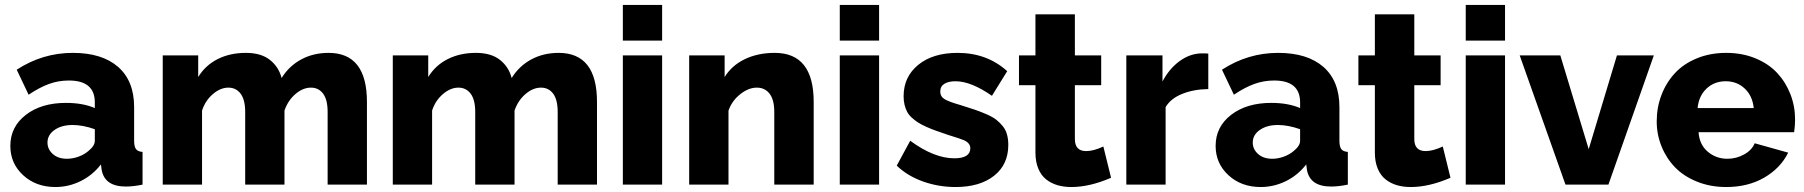

<svg xmlns="http://www.w3.org/2000/svg" viewBox="-20 -750 7330 780"><path d="M22 -157.2Q22 -234.9 85 -283.4Q147.9 -332 248 -332Q316.4 -332 365.2 -311V-334Q365.2 -422.9 259.8 -422.9Q217.3 -422.9 179 -408.9Q140.6 -395 96.2 -365.2L47.9 -466.8Q152.8 -535.2 275.9 -535.2Q394.5 -535.2 459.7 -478.3Q524.9 -421.4 524.9 -314.9V-178.2Q524.9 -154.3 532.5 -144.3Q540 -134.3 559.1 -132.8V0Q522 7.8 491.2 7.8Q405.8 7.8 393.1 -59.1L390.1 -82Q355.5 -37.6 306.9 -13.9Q258.3 9.8 205.1 9.8Q126.5 9.8 74.2 -38.1Q22 -85.9 22 -157.2ZM339.8 -137.2Q365.2 -157.7 365.2 -178.2V-225.1Q316.4 -242.2 274.9 -242.2Q230.5 -242.2 201.7 -222.2Q172.9 -202.1 172.9 -170.9Q172.9 -143.6 194.6 -124.3Q216.3 -105 252 -105Q275.9 -105 299.6 -113.8Q323.2 -122.6 339.8 -137.2Z M1470.7 0H1311V-294.9Q1311 -344.7 1292.7 -369.4Q1274.4 -394 1243.2 -394Q1210.4 -394 1179.9 -367.7Q1149.4 -341.3 1135.7 -300.8V0H976.1V-294.9Q976.1 -344.7 957.5 -369.4Q939 -394 907.7 -394Q875.5 -394 844.7 -367.7Q814 -341.3 800.8 -300.8V0H641.1V-524.9H785.2V-437Q814 -484.4 864 -509.8Q914.1 -535.2 979 -535.2Q1040.5 -535.2 1076.4 -506.8Q1112.3 -478.5 1124 -433.1Q1154.3 -481.9 1203.6 -508.5Q1252.9 -535.2 1314.9 -535.2Q1470.7 -535.2 1470.7 -335.9Z M2405.3 0H2245.6V-294.9Q2245.6 -344.7 2227.3 -369.4Q2209 -394 2177.7 -394Q2145 -394 2114.5 -367.7Q2084 -341.3 2070.3 -300.8V0H1910.6V-294.9Q1910.6 -344.7 1892.1 -369.4Q1873.5 -394 1842.3 -394Q1810.1 -394 1779.3 -367.7Q1748.5 -341.3 1735.4 -300.8V0H1575.7V-524.9H1719.7V-437Q1748.5 -484.4 1798.6 -509.8Q1848.6 -535.2 1913.6 -535.2Q1975.1 -535.2 2011 -506.8Q2046.9 -478.5 2058.6 -433.1Q2088.9 -481.9 2138.2 -508.5Q2187.5 -535.2 2249.5 -535.2Q2405.3 -535.2 2405.3 -335.9Z M2510.3 -585V-730H2669.9V-585ZM2510.3 0V-524.9H2669.9V0Z M3285.6 0H3125.5V-294.9Q3125.5 -344.7 3106.4 -369.4Q3087.4 -394 3054.7 -394Q3021 -394 2987.3 -367.4Q2953.6 -340.8 2939.5 -300.8V0H2779.8V-524.9H2923.8V-437Q2952.6 -483.9 3005.6 -509.5Q3058.6 -535.2 3127.4 -535.2Q3285.6 -535.2 3285.6 -335.9Z M3391.6 -585V-730H3551.3V-585ZM3391.6 0V-524.9H3551.3V0Z M3861.8 9.8Q3793 9.8 3729.7 -12.7Q3666.5 -35.2 3623 -77.1L3677.7 -178.2Q3774.9 -106.9 3856.9 -106.9Q3921.9 -106.9 3921.9 -147.9Q3921.9 -168.5 3896.5 -180.2Q3883.8 -186 3831.1 -202.1Q3802.2 -211.9 3783 -218.8Q3763.7 -225.6 3742.9 -234.9Q3722.2 -244.1 3709.5 -252.4Q3696.8 -260.7 3684.3 -272Q3671.9 -283.2 3665.3 -295.7Q3658.7 -308.1 3654.8 -324Q3650.9 -339.8 3650.9 -358.9Q3650.9 -438 3710.4 -486.6Q3770 -535.2 3870.1 -535.2Q3989.7 -535.2 4071.8 -460.9L4009.8 -360.8Q3924.8 -419.9 3861.8 -419.9Q3833.5 -419.9 3816.7 -409.7Q3799.8 -399.4 3799.8 -377.9Q3799.8 -357.9 3817.4 -347.2Q3835 -336.4 3881.8 -323.2Q3918 -312 3941.4 -304Q3964.8 -295.9 3989.3 -285.2Q4013.7 -274.4 4027.8 -263.2Q4042 -252 4054 -237.1Q4065.9 -222.2 4071 -203.4Q4076.2 -184.6 4076.2 -161.1Q4076.2 -81.5 4018.3 -35.9Q3960.4 9.8 3861.8 9.8Z M4493.7 -27.8Q4406.7 9.8 4332.5 9.8Q4301.3 9.8 4275.6 2.2Q4250 -5.4 4229.7 -21.5Q4209.5 -37.6 4198 -65.2Q4186.5 -92.8 4186.5 -129.9V-403.8H4119.6V-524.9H4186.5V-691.9H4346.7V-524.9H4453.6V-403.8H4346.7V-185.1Q4346.7 -136.2 4392.6 -136.2Q4422.4 -136.2 4462.4 -154.8Z M4888.7 -388.2Q4828.6 -387.2 4782.2 -368.4Q4735.8 -349.6 4715.3 -314.9V0H4555.7V-524.9H4702.6V-418.9Q4730 -471.2 4772.5 -502Q4814.9 -532.7 4862.3 -533.2Q4882.8 -533.2 4888.7 -532.2Z M4918.5 -157.2Q4918.5 -234.9 4981.4 -283.4Q5044.4 -332 5144.5 -332Q5212.9 -332 5261.7 -311V-334Q5261.7 -422.9 5156.2 -422.9Q5113.8 -422.9 5075.4 -408.9Q5037.1 -395 4992.7 -365.2L4944.3 -466.8Q5049.3 -535.2 5172.4 -535.2Q5291 -535.2 5356.2 -478.3Q5421.4 -421.4 5421.4 -314.9V-178.2Q5421.4 -154.3 5429 -144.3Q5436.5 -134.3 5455.6 -132.8V0Q5418.5 7.8 5387.7 7.8Q5302.2 7.8 5289.6 -59.1L5286.6 -82Q5252 -37.6 5203.4 -13.9Q5154.8 9.8 5101.6 9.8Q5022.9 9.8 4970.7 -38.1Q4918.5 -85.9 4918.5 -157.2ZM5236.3 -137.2Q5261.7 -157.7 5261.7 -178.2V-225.1Q5212.9 -242.2 5171.4 -242.2Q5127 -242.2 5098.1 -222.2Q5069.3 -202.1 5069.3 -170.9Q5069.3 -143.6 5091.1 -124.3Q5112.8 -105 5148.4 -105Q5172.4 -105 5196 -113.8Q5219.7 -122.6 5236.3 -137.2Z M5872.6 -27.8Q5785.6 9.8 5711.4 9.8Q5680.2 9.8 5654.5 2.2Q5628.9 -5.4 5608.6 -21.5Q5588.4 -37.6 5576.9 -65.2Q5565.4 -92.8 5565.4 -129.9V-403.8H5498.5V-524.9H5565.4V-691.9H5725.6V-524.9H5832.5V-403.8H5725.6V-185.1Q5725.6 -136.2 5771.5 -136.2Q5801.3 -136.2 5841.3 -154.8Z M5934.6 -585V-730H6094.2V-585ZM5934.6 0V-524.9H6094.2V0Z M6339.8 0 6153.8 -524.9H6318.8L6434.1 -144L6548.8 -524.9H6698.7L6514.2 0Z M6992.7 9.8Q6928.2 9.8 6874.3 -12Q6820.3 -33.7 6784.9 -70.3Q6749.5 -106.9 6730 -155.3Q6710.4 -203.6 6710.4 -256.8Q6710.4 -313.5 6729.7 -364Q6749 -414.6 6784.2 -452.6Q6819.3 -490.7 6873.3 -512.9Q6927.2 -535.2 6992.7 -535.2Q7058.1 -535.2 7111.8 -512.9Q7165.5 -490.7 7200.2 -453.1Q7234.9 -415.5 7253.7 -366.9Q7272.5 -318.4 7272.5 -264.2Q7272.5 -239.3 7268.6 -212.9H6880.4Q6883.8 -162.6 6917.7 -133.8Q6951.7 -105 6997.6 -105Q7033.7 -105 7065.4 -122.6Q7097.2 -140.1 7108.4 -168L7244.6 -129.9Q7212.9 -66.4 7147 -28.3Q7081.1 9.8 6992.7 9.8ZM6876.5 -311H7104.5Q7099.6 -360.4 7068.1 -390.1Q7036.6 -419.9 6990.7 -419.9Q6944.3 -419.9 6912.8 -390.1Q6881.3 -360.4 6876.5 -311Z"/></svg>

Font: Raleway-v4020 ExtraBold
Style: Regular
Weight: 800
Designer: Matt McInerney, Pablo Impallari, Rodrigo Fuenzalida
Foundry: Matt McInerney, Pablo Impallari, Rodrigo Fuenzalida
Version: Version 4.020;PS 004.020;hotconv 1.0.88;makeotf.lib2.5.64775